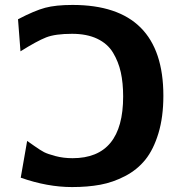

<svg xmlns="http://www.w3.org/2000/svg" viewBox="-20 -737 743 778"><path d="M642 -349Q642 -263 622 -197Q602 -131 569 -90Q536 -49 487 -23.5Q438 2 386.5 11.5Q335 21 272 21Q172 21 64 -17L90 -166Q93 -164 118.5 -146Q144 -128 158.5 -120.5Q173 -113 205 -104.5Q237 -96 274 -96Q479 -96 479 -346Q479 -401 469.5 -444Q460 -487 438 -523.5Q416 -560 374 -580Q332 -600 272 -600Q204 -600 167 -585.5Q130 -571 63 -529L53 -659Q120 -694 163 -705.5Q206 -717 274 -717Q642 -717 642 -349Z"/></svg>

Font: Coval
Style: Black
Weight: 1000
Foundry: Context Ltd
Version: Version 001.000